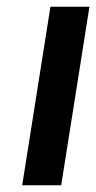

<svg xmlns="http://www.w3.org/2000/svg" viewBox="-20 -551 286 571"><path d="M46 0 130 -531H246L162 0Z"/></svg>

Font: Exo
Style: DemiBoldItalic
Weight: 600
Designer: Natanael Gama
Version: Version 1